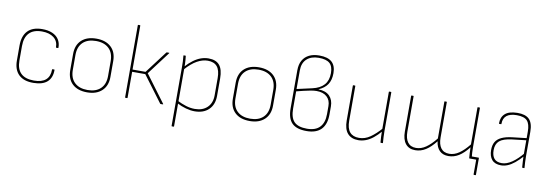

<svg xmlns="http://www.w3.org/2000/svg" viewBox="-62 -1141 5068 1771"><g transform="rotate(10 2472.0 -255.0)"><path d="M259 12Q168 13 120.5 -33Q73 -79 73 -165V-305Q73 -396 119 -443.5Q165 -491 255 -491Q309 -491 348.5 -474Q388 -457 409 -425Q430 -393 430 -349Q430 -344 426 -344H411Q407 -344 407 -348Q407 -405 366 -437Q325 -469 255 -469Q176 -469 136 -427Q96 -385 96 -304V-168Q96 -90 136.5 -50Q177 -10 259 -10Q333 -10 370 -42.5Q407 -75 407 -139Q407 -143 411 -143H426Q430 -143 430 -139Q430 -66 387.5 -27.5Q345 11 259 12Z M761 12Q672 12 622.5 -34.5Q573 -81 573 -165V-314Q573 -398 623 -444.5Q673 -491 761 -491Q849 -491 899 -444.5Q949 -398 949 -314V-165Q949 -82 898.5 -35Q848 12 761 12ZM761 -10Q839 -10 882.5 -51.5Q926 -93 926 -170V-309Q926 -386 882.5 -427.5Q839 -469 761 -469Q683 -469 639.5 -427.5Q596 -386 596 -309V-170Q596 -93 639.5 -51.5Q683 -10 761 -10Z M1471 -5Q1473 -4 1471.5 -2Q1470 0 1468 0H1448Q1446 0 1444 -2L1261 -247H1138V-4Q1138 0 1134 0H1119Q1115 0 1115 -4V-679Q1115 -683 1119 -683H1134Q1138 -683 1138 -679V-268H1260L1418 -477Q1420 -479 1423 -479H1443Q1445 -479 1446 -478Q1447 -477 1444 -474L1282 -259Z M1767 12Q1730 12 1686 0Q1642 -12 1598 -35L1597 -58Q1641 -36 1682.5 -23Q1724 -10 1765 -10Q1839 -10 1882 -51.5Q1925 -93 1925 -164V-327Q1925 -400 1896 -434.5Q1867 -469 1808 -469Q1759 -469 1708 -440.5Q1657 -412 1600 -348V-375Q1636 -415 1671.5 -441Q1707 -467 1742 -479Q1777 -491 1812 -491Q1881 -491 1914.5 -451.5Q1948 -412 1948 -327V-164Q1948 -82 1899.5 -35Q1851 12 1767 12ZM1587 185Q1583 185 1583 181V-369Q1583 -393 1582 -421Q1581 -449 1578 -475Q1578 -479 1581 -479H1597Q1600 -479 1600 -475Q1602 -458 1603.5 -440Q1605 -422 1605.5 -405.5Q1606 -389 1606 -373V-363V181Q1606 185 1602 185Z M2284 12Q2195 12 2145.5 -34.5Q2096 -81 2096 -165V-314Q2096 -398 2146 -444.5Q2196 -491 2284 -491Q2372 -491 2422 -444.5Q2472 -398 2472 -314V-165Q2472 -82 2421.5 -35Q2371 12 2284 12ZM2284 -10Q2362 -10 2405.5 -51.5Q2449 -93 2449 -170V-309Q2449 -386 2405.5 -427.5Q2362 -469 2284 -469Q2206 -469 2162.5 -427.5Q2119 -386 2119 -309V-170Q2119 -93 2162.5 -51.5Q2206 -10 2284 -10Z M2816 12Q2722 12 2679 -31.5Q2636 -75 2636 -169V-525Q2636 -581 2657.5 -618.5Q2679 -656 2718.5 -675.5Q2758 -695 2813 -695Q2893 -695 2931 -660.5Q2969 -626 2969 -556Q2969 -492 2941.5 -451Q2914 -410 2859 -387V-386Q2928 -384 2963.5 -348Q2999 -312 2999 -250V-176Q2999 -83 2953 -35.5Q2907 12 2816 12ZM2816 -10Q2896 -10 2936 -52Q2976 -94 2976 -175V-250Q2976 -305 2941.5 -336.5Q2907 -368 2845 -368Q2822 -368 2790.5 -362.5Q2759 -357 2725 -348.5Q2691 -340 2659 -332V-172Q2659 -86 2696 -48Q2733 -10 2816 -10ZM2659 -354 2801 -386Q2873 -402 2909.5 -443Q2946 -484 2946 -553Q2946 -617 2914 -645Q2882 -673 2811 -673Q2741 -673 2700 -635.5Q2659 -598 2659 -528Z M3301 12Q3235 12 3200 -28Q3165 -68 3165 -150V-475Q3165 -479 3169 -479H3184Q3188 -479 3188 -475V-151Q3188 -79 3217 -44.5Q3246 -10 3304 -10Q3359 -10 3408 -44Q3457 -78 3507 -135V-108Q3473 -68 3439 -41Q3405 -14 3370.5 -1Q3336 12 3301 12ZM3511 0Q3508 0 3507 -4Q3505 -30 3503.5 -55.5Q3502 -81 3502 -108V-120V-475Q3502 -479 3505 -479H3521Q3525 -479 3525 -475V-111Q3525 -83 3526.5 -57Q3528 -31 3530 -4Q3530 0 3526 0Z M4408 142Q4406 142 4405 140.5Q4404 139 4404 138V0H4345L4359 -22H4423Q4425 -22 4425.5 -21Q4426 -20 4426 -18V138Q4426 139 4425.5 140.5Q4425 142 4423 142ZM3834 12Q3774 12 3742.5 -28Q3711 -68 3711 -141V-475Q3711 -479 3715 -479H3730Q3734 -479 3734 -475V-144Q3734 -80 3760 -45Q3786 -10 3838 -10Q3885 -10 3929.5 -40.5Q3974 -71 4022 -131V-475Q4022 -479 4025 -479H4041Q4045 -479 4045 -475V-144Q4045 -80 4071 -45Q4097 -10 4149 -10Q4196 -10 4240.5 -40.5Q4285 -71 4332 -130V-475Q4332 -479 4336 -479H4352Q4355 -479 4355 -475V-111Q4355 -83 4356.5 -56.5Q4358 -30 4361 -4Q4361 0 4357 0H4342Q4338 0 4338 -3Q4336 -27 4334.5 -51.5Q4333 -76 4333 -103Q4288 -45 4242.5 -16.5Q4197 12 4145 12Q4092 12 4061.5 -18.5Q4031 -49 4024 -105Q3978 -46 3932 -17Q3886 12 3834 12Z M4838 0Q4836 0 4835 -1.5Q4834 -3 4834 -4Q4832 -28 4830.5 -54.5Q4829 -81 4828 -109V-121V-338Q4828 -408 4800 -438.5Q4772 -469 4703 -469Q4576 -469 4576 -366Q4576 -362 4573 -362H4557Q4553 -362 4553 -367Q4553 -425 4589.5 -457.5Q4626 -490 4704 -491Q4780 -492 4815.5 -456.5Q4851 -421 4851 -339V-111Q4851 -82 4852.5 -55.5Q4854 -29 4856 -4Q4857 0 4853 0ZM4638 12Q4580 12 4552 -21Q4524 -54 4524 -113Q4524 -158 4541.5 -188Q4559 -218 4597.5 -236Q4636 -254 4696 -261L4834 -277V-257L4696 -241Q4615 -231 4581 -201.5Q4547 -172 4547 -114Q4547 -64 4569.5 -36.5Q4592 -9 4641 -9Q4686 -9 4736.5 -43.5Q4787 -78 4838 -141V-113Q4798 -68 4764 -40.5Q4730 -13 4699 -0.5Q4668 12 4638 12Z"/></g></svg>

Font: Sofia Sans Thin
Style: Regular
Weight: 250
Designer: Botio Nikoltchev, Ani Petrova
Foundry: lettersoup
Version: Version 4.101